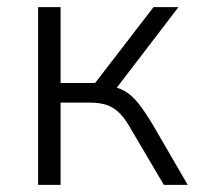

<svg xmlns="http://www.w3.org/2000/svg" viewBox="-20 -519 555 539"><path d="M87 0V-499H150V-286H247L411 -499H481L298 -260L280 -279Q309 -275 329 -264Q349 -253 367.5 -230Q386 -207 410 -167L507 0H440L351 -151Q334 -182 318 -199Q302 -216 282 -223.5Q262 -231 231 -231H150V0Z"/></svg>

Font: Nunitoga
Style: Light
Weight: 300
Designer: Vernon Adams
Foundry: Vernon Adams
Version: Version 1.0